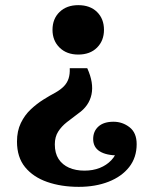

<svg xmlns="http://www.w3.org/2000/svg" viewBox="-20 -542 589 746"><path d="M421 -69Q456 -69 483.5 -47.5Q511 -26 511 18Q511 70 482 107Q453 144 402 164Q351 184 286 184Q218 184 163.5 165Q109 146 77.5 107.5Q46 69 46 8L193 19Q193 53 207.5 75.5Q222 98 248 109.5Q274 121 308 121Q341 121 367.5 110.5Q394 100 412.5 80.5Q431 61 437 35L441 62Q393 62 367.5 46Q342 30 342 -2Q342 -32 362.5 -50.5Q383 -69 421 -69ZM319 -277Q345 -220 335.5 -175Q326 -130 284 -101Q261 -84 240 -67.5Q219 -51 206 -30.5Q193 -10 193 19L46 8Q46 -33 61 -64Q76 -95 99.5 -117Q123 -139 148.5 -155Q174 -171 195 -182Q216 -194 228.5 -207Q241 -220 246.5 -237Q252 -254 251 -277ZM284 -522Q330 -522 357 -495.5Q384 -469 384 -426Q384 -384 357 -357Q330 -330 284 -330Q239 -330 211.5 -357Q184 -384 184 -426Q184 -469 211.5 -495.5Q239 -522 284 -522Z"/></svg>

Font: Montagu Slab 144pt SemiBold
Style: Regular
Weight: 600
Version: Version 1.000